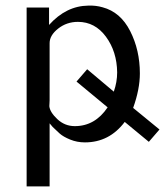

<svg xmlns="http://www.w3.org/2000/svg" viewBox="-20 -499 589 685"><path d="M75 166V-472H155V-410Q216 -478 295 -479Q322 -480 346 -473Q410 -456 444.5 -388Q479 -320 479 -237Q479 -181 455 -114L549 -37L511 7L425 -64Q370 9 283 9Q255 9 230.5 -1Q206 -11 193 -22.5Q180 -34 168 -46L157 -59V166ZM156 -120Q158 -99 184.5 -74Q211 -49 247 -49Q319 -49 364 -116L253 -208L291 -252L386 -172Q398 -206 398 -241Q397 -315 358 -368Q319 -421 258 -421Q218 -421 187.5 -397Q157 -373 157 -345V-141Q157 -137 156.5 -130Q156 -123 156 -120Z"/></svg>

Font: Coval
Style: Light
Weight: 300
Foundry: Context Ltd
Version: Version 001.000